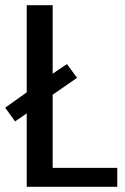

<svg xmlns="http://www.w3.org/2000/svg" viewBox="-30 -720 482 740"><path d="M73 0V-283L28 -252L-10 -305L73 -364V-700H173V-436L228 -473L267 -420L173 -355V-73H422V0Z"/></svg>

Font: Cuprum Medium
Style: Regular
Weight: 500
Designer: Jovanny Lemonad
Foundry: Jovanny Lemonad
Version: Version 3.000